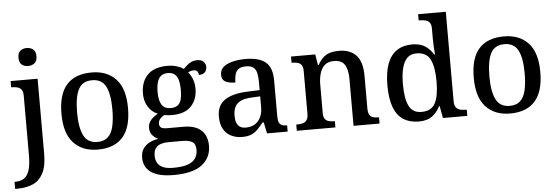

<svg xmlns="http://www.w3.org/2000/svg" viewBox="-72 -952 4008 1382"><g transform="rotate(-5 1932.0 -261.5)"><path d="M-14 240V189H-7Q29 189 54.5 172.5Q80 156 93 116Q106 76 106 7V-424Q106 -453 94.5 -467.5Q83 -482 64.5 -486.5Q46 -491 24 -491H21V-536H216V8Q216 97 188.5 148Q161 199 113 219.5Q65 240 3 240ZM157 -633Q129 -633 110.5 -648Q92 -663 92 -698Q92 -734 111 -748.5Q130 -763 157 -763Q183 -763 202.5 -748.5Q222 -734 222 -698Q222 -663 202.5 -648Q183 -633 157 -633Z M604 10Q493 10 429 -59Q365 -128 365 -269Q365 -410 426 -478.5Q487 -547 607 -547Q718 -547 782 -478.5Q846 -410 846 -269Q846 -128 784.5 -59Q723 10 604 10ZM606 -45Q653 -45 681 -70Q709 -95 721 -145.5Q733 -196 733 -269Q733 -380 704 -435.5Q675 -491 605 -491Q535 -491 506.5 -435.5Q478 -380 478 -269Q478 -159 507 -102Q536 -45 606 -45Z M1131 240Q1024 240 970 202.5Q916 165 916 96Q916 58 933 32Q950 6 979 -9Q1008 -24 1044 -29Q1022 -38 1003 -59Q984 -80 984 -113Q984 -144 1002 -166.5Q1020 -189 1056 -210Q1012 -227 987 -268Q962 -309 962 -362Q962 -448 1010.5 -497.5Q1059 -547 1156 -547Q1192 -547 1223.5 -537Q1255 -527 1271 -514Q1284 -528 1298.5 -540.5Q1313 -553 1331 -561Q1349 -569 1370 -569Q1402 -569 1417.5 -553Q1433 -537 1433 -516Q1433 -494 1420 -478Q1407 -462 1375 -462Q1375 -476 1367 -487Q1359 -498 1341 -498Q1329 -498 1319 -495Q1309 -492 1300 -487Q1318 -465 1330 -435Q1342 -405 1342 -364Q1342 -289 1296.5 -240Q1251 -191 1156 -191Q1144 -191 1127.5 -192.5Q1111 -194 1102 -196Q1084 -187 1071 -172.5Q1058 -158 1058 -136Q1058 -118 1070 -109Q1082 -100 1116 -100H1231Q1293 -100 1330.5 -80.5Q1368 -61 1385.5 -27.5Q1403 6 1403 51Q1403 138 1337 189Q1271 240 1131 240ZM1133 188Q1202 188 1240.5 173.5Q1279 159 1295 133Q1311 107 1311 73Q1311 31 1286.5 16Q1262 1 1215 1H1112Q1086 1 1062 8Q1038 15 1022.5 34Q1007 53 1007 91Q1007 119 1019 141Q1031 163 1058.5 175.5Q1086 188 1133 188ZM1153 -242Q1184 -242 1202.5 -255.5Q1221 -269 1228.5 -296.5Q1236 -324 1236 -365Q1236 -408 1228 -437Q1220 -466 1201.5 -480.5Q1183 -495 1152 -495Q1122 -495 1103.5 -480Q1085 -465 1076.5 -436Q1068 -407 1068 -364Q1068 -303 1088 -272.5Q1108 -242 1153 -242Z M1647 10Q1603 10 1567.5 -7.5Q1532 -25 1512 -60.5Q1492 -96 1492 -151Q1492 -231 1548 -269.5Q1604 -308 1719 -312L1801 -315V-373Q1801 -409 1795.5 -436Q1790 -463 1772 -478.5Q1754 -494 1717 -494Q1682 -494 1663.5 -480Q1645 -466 1638.5 -441.5Q1632 -417 1632 -385Q1584 -385 1559 -399.5Q1534 -414 1534 -449Q1534 -485 1559.5 -506Q1585 -527 1627.5 -537Q1670 -547 1721 -547Q1816 -547 1863.5 -508Q1911 -469 1911 -375V-117Q1911 -89 1917 -73.5Q1923 -58 1937 -51.5Q1951 -45 1973 -45H1976V0H1827L1810 -81H1801Q1780 -54 1760 -33.5Q1740 -13 1714 -1.5Q1688 10 1647 10ZM1679 -55Q1717 -55 1744 -71.5Q1771 -88 1786 -119Q1801 -150 1801 -191V-270L1742 -267Q1690 -265 1660 -250.5Q1630 -236 1617.5 -210Q1605 -184 1605 -146Q1605 -116 1613 -95.5Q1621 -75 1637.5 -65Q1654 -55 1679 -55Z M2042 0V-45H2048Q2071 -45 2089.5 -50Q2108 -55 2118.5 -70.5Q2129 -86 2129 -116V-424Q2129 -453 2118.5 -467.5Q2108 -482 2090.5 -486.5Q2073 -491 2051 -491H2047V-536H2222L2235 -458H2240Q2261 -496 2284.5 -515Q2308 -534 2335.5 -540.5Q2363 -547 2395 -547Q2474 -547 2518 -500.5Q2562 -454 2562 -352V-117Q2562 -86 2571 -70.5Q2580 -55 2596.5 -50Q2613 -45 2635 -45H2640V0H2452V-341Q2452 -406 2429.5 -441.5Q2407 -477 2351 -477Q2309 -477 2284.5 -455Q2260 -433 2249.5 -396Q2239 -359 2239 -317V-111Q2239 -83 2249.5 -68.5Q2260 -54 2277.5 -49.5Q2295 -45 2317 -45H2321V0Z M2924 10Q2858 10 2812.5 -19Q2767 -48 2743.5 -109.5Q2720 -171 2720 -267Q2720 -364 2743.5 -425.5Q2767 -487 2812.5 -517Q2858 -547 2923 -547Q2980 -547 3016.5 -523Q3053 -499 3075 -461H3081Q3078 -487 3076.5 -518.5Q3075 -550 3075 -574V-649Q3075 -678 3063.5 -692Q3052 -706 3033.5 -710.5Q3015 -715 2993 -715H2985V-760H3185V-114Q3185 -84 3196.5 -69Q3208 -54 3226.5 -49.5Q3245 -45 3267 -45H3274V0H3098L3082 -87H3077Q3055 -42 3019 -16Q2983 10 2924 10ZM2948 -57Q3020 -57 3047.5 -109Q3075 -161 3075 -268Q3075 -370 3048 -425Q3021 -480 2947 -480Q2906 -480 2881 -455Q2856 -430 2844 -383Q2832 -336 2832 -267Q2832 -162 2858.5 -109.5Q2885 -57 2948 -57Z M3583 10Q3472 10 3408 -59Q3344 -128 3344 -269Q3344 -410 3405 -478.5Q3466 -547 3586 -547Q3697 -547 3761 -478.5Q3825 -410 3825 -269Q3825 -128 3763.5 -59Q3702 10 3583 10ZM3585 -45Q3632 -45 3660 -70Q3688 -95 3700 -145.5Q3712 -196 3712 -269Q3712 -380 3683 -435.5Q3654 -491 3584 -491Q3514 -491 3485.5 -435.5Q3457 -380 3457 -269Q3457 -159 3486 -102Q3515 -45 3585 -45Z"/></g></svg>

Font: Noto Serif Thai Medium
Style: Regular
Weight: 500
Version: Version 2.001